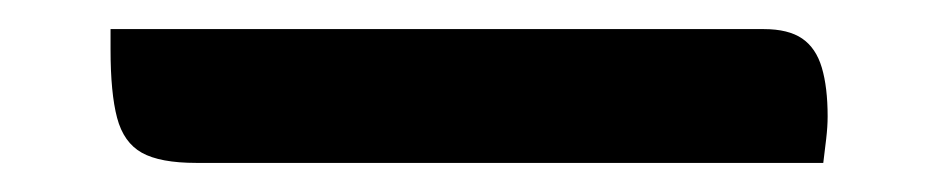

<svg xmlns="http://www.w3.org/2000/svg" viewBox="-20 59 640 132"><path d="M56 79H505Q522 79 531.5 85.5Q541 92 545 105.5Q549 119 549 139Q549 146 548 154.5Q547 163 546 171H115Q90 171 77.5 164Q65 157 60.5 140Q56 123 56 93Q56 90 56 86Q56 82 56 79Z"/></svg>

Font: Recursive Casual
Style: Regular
Weight: 400
Version: Version 1.047